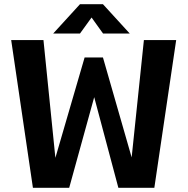

<svg xmlns="http://www.w3.org/2000/svg" viewBox="-20 -890 890 910"><path d="M595 -731H468.5L414 -807L359 -731H232L359 -870H468ZM136 0 33 -700H186L242.5 -142L381 -617.5H468L604 -144L662 -700H815L711.5 0H541L426.5 -429.5L308 0Z"/></svg>

Font: League Mono Wide SemiBold
Style: Regular
Weight: 600
Width: 8
Designer: Tyler Finck
Foundry: The League of Moveable Type / Tyler Finck
Version: Version 2.210